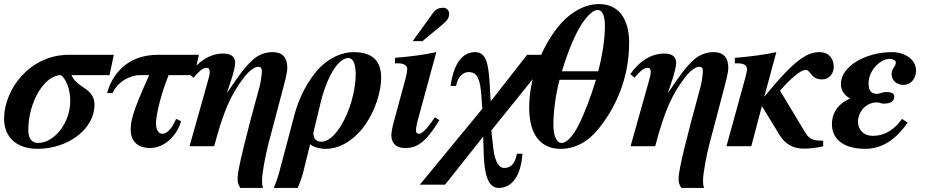

<svg xmlns="http://www.w3.org/2000/svg" viewBox="-23 -718 4565 943"><path d="M536 -449H317C118 -449 -3 -274 -3 -135C-3 -43 60 13 161 13C310 13 441 -83 441 -203C441 -288 357 -282 328 -349H515ZM322 -222C322 -114 243 -16 165 -16C121 -16 116 -57 116 -81C116 -214 194 -349 276 -349C298 -333 322 -288 322 -222Z M954 -449H754C588 -449 523 -336 503 -261H530C557 -321 621 -349 664 -349H710C624 -161 619 -121 619 -79C619 -31 647 9 715 9C785 9 849 -55 866 -123L842 -134C817 -75 791 -61 775 -61C752 -61 743 -86 743 -114C743 -132 754 -220 805 -349H931Z M1092 -263 1114 -330C1122 -353 1132 -393 1132 -408C1132 -430 1122 -455 1074 -455C1008 -455 949 -416 907 -354L927 -336C947 -359 970 -385 990 -385C1001 -385 1007 -381 1007 -364C1007 -349 1001 -332 995 -309L908 0H1029C1075 -174 1112 -255 1174 -336C1194 -363 1225 -390 1243 -390C1256 -390 1263 -386 1263 -369C1263 -351 1258 -316 1252 -293C1186 -54 1144 116 1144 155C1144 173 1144 184 1157 205H1269C1264 193 1264 180 1264 167C1264 134 1281 44 1294 -6L1362 -264C1376 -316 1388 -361 1388 -385C1388 -434 1366 -462 1315 -462C1278 -462 1242 -447 1215 -421C1178 -386 1160 -362 1093 -263Z M1350 122C1343 149 1330 189 1321 205H1439C1447 189 1460 152 1466 129L1500 -9C1516 3 1545 13 1575 13C1640 13 1691 -19 1733 -60C1799 -124 1849 -245 1849 -337C1849 -447 1771 -462 1712 -462C1656 -462 1596 -433 1553 -391C1489 -328 1444 -233 1424 -157ZM1553 -219C1569 -284 1593 -342 1619 -381C1640 -413 1666 -433 1687 -433C1708 -433 1724 -413 1724 -351C1724 -275 1695 -169 1650 -98C1623 -55 1590 -22 1555 -22C1529 -22 1516 -38 1516 -66Z M2004 -516H2052L2133 -583C2168 -612 2183 -624 2183 -651C2183 -667 2169 -680 2156 -680C2136 -680 2119 -676 2102 -652ZM2113 -142 2099 -122C2072 -84 2050 -61 2035 -61C2027 -61 2020 -65 2020 -77C2020 -86 2024 -111 2029 -128L2120 -462C2066 -450 1995 -440 1917 -434V-407H1931C1961 -407 1977 -397 1977 -378C1977 -370 1975 -357 1969 -333L1914 -130C1904 -94 1899 -68 1899 -54C1899 -11 1926 9 1967 9C2027 9 2069 -20 2135 -128Z M2690 -449H2566L2387 -220L2382 -305C2376 -409 2364 -462 2310 -462C2225 -462 2198 -358 2190 -296H2217C2226 -347 2257 -364 2278 -364C2311 -364 2333 -347 2340 -262L2346 -184L2039 189H2163L2350 -47L2353 43C2356 124 2369 205 2426 205C2491 205 2535 148 2543 37H2516C2505 97 2476 107 2452 107C2432 107 2408 83 2400 11L2390 -77Z M3067 -508C3067 -625 3016 -698 2919 -698C2849 -698 2776 -658 2717 -585C2647 -498 2576 -347 2576 -190C2576 -47 2640 13 2730 13C2799 13 2864 -18 2921 -91C2992 -180 3067 -322 3067 -508ZM2737 -368C2765 -463 2804 -558 2841 -610C2863 -641 2890 -669 2912 -669C2938 -669 2948 -636 2948 -590C2948 -526 2935 -442 2915 -368ZM2904 -326C2879 -243 2847 -159 2818 -102C2792 -52 2762 -16 2735 -16C2709 -16 2695 -54 2695 -105C2695 -172 2706 -252 2725 -326Z M3258 -263 3280 -330C3288 -353 3298 -393 3298 -408C3298 -430 3288 -455 3240 -455C3174 -455 3115 -416 3073 -354L3093 -336C3113 -359 3136 -385 3156 -385C3167 -385 3173 -381 3173 -364C3173 -349 3167 -332 3161 -309L3074 0H3195C3241 -174 3278 -255 3340 -336C3360 -363 3391 -390 3409 -390C3422 -390 3429 -386 3429 -369C3429 -351 3424 -316 3418 -293C3352 -54 3310 116 3310 155C3310 173 3310 184 3323 205H3435C3430 193 3430 180 3430 167C3430 134 3447 44 3460 -6L3528 -264C3542 -316 3554 -361 3554 -385C3554 -434 3532 -462 3481 -462C3444 -462 3408 -447 3381 -421C3344 -386 3326 -362 3259 -263Z M3731 -244 3790 -462C3736 -450 3664 -440 3586 -434V-407H3600C3630 -407 3646 -397 3646 -378C3646 -370 3643 -357 3637 -334L3545 0H3667L3719 -197L3787 -86C3807 -54 3834 12 3925 12C3948 12 3991 9 4020 0V-27C3961 -27 3950 -37 3926 -77L3808 -273C3889 -365 3924 -375 3934 -375C3958 -375 3960 -328 4013 -328C4054 -328 4072 -361 4072 -390C4072 -424 4053 -462 4001 -462C3940 -462 3876 -421 3732 -244Z M4151 -234C4101 -212 4063 -171 4063 -107C4063 -47 4105 13 4228 13C4331 13 4398 -62 4435 -116L4407 -134C4359 -67 4308 -51 4264 -51C4215 -51 4191 -84 4191 -120C4191 -165 4227 -215 4283 -215C4298 -215 4306 -209 4316 -209C4351 -209 4369 -220 4369 -243C4369 -261 4351 -266 4334 -266C4308 -266 4297 -257 4286 -257C4253 -257 4243 -276 4243 -309C4243 -375 4303 -429 4347 -429C4359 -429 4377 -422 4377 -412C4377 -390 4356 -383 4356 -354C4356 -324 4380 -301 4414 -301C4451 -301 4476 -332 4476 -372C4476 -428 4418 -462 4358 -462C4227 -462 4107 -391 4107 -306C4107 -278 4119 -253 4151 -235Z"/></svg>

Font: STIXGeneral
Style: Bold Italic
Weight: 700
Italic angle: -16.33°
Designer: MicroPress Inc., with final additions and corrections provided by Coen Hoffman, Elsevier (retired)
Version: Version 1.1.0